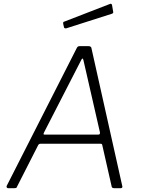

<svg xmlns="http://www.w3.org/2000/svg" viewBox="-20 -983 746 1003"><path d="M22 0Q18 0 15.5 -3.5Q13 -7 15 -12L381 -732Q384 -738 387.5 -740Q391 -742 398 -742H442Q450 -742 454 -738.5Q458 -735 458 -730L619 -10Q620 -6 618 -3Q616 0 611 0H576Q564 0 563 -10L514 -226Q513 -232 506 -232H191Q183 -232 179 -224L68 -6Q67 -2 64 -1Q61 0 56 0H22ZM494 -280Q504 -280 502 -292L416 -668Q414 -678 410.5 -677Q407 -676 402 -665L211 -293Q207 -285 207.5 -282.5Q208 -280 212 -280ZM565 -958 571 -923Q572 -919 571 -916Q570 -913 564 -911L326 -835Q321 -834 317.5 -836Q314 -838 314 -842L310 -859Q309 -868 313 -869L556 -963Q558 -964 561 -962.5Q564 -961 565 -958Z"/></svg>

Font: Libre Franklin ExtraLight
Style: Italic
Weight: 250
Italic angle: -8°
Designer: Pablo Impallari, Rodrigo Fuenzalida, Nhung Nguyen
Foundry: Impallari Type
Version: Version 3.000